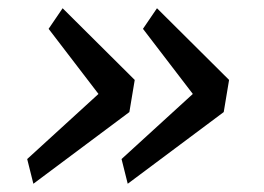

<svg xmlns="http://www.w3.org/2000/svg" viewBox="-20 -503 640 466"><path d="M46 -117 219 -275 98 -433 132 -483 307 -309 294 -231 61 -57ZM275 -117 448 -275 327 -433 361 -483 536 -309 523 -231 290 -57Z"/></svg>

Font: IBM Plex Mono
Style: Italic
Weight: 400
Italic angle: -9°
Monospace: yes
Designer: Mike Abbink, Paul van der Laan, Pieter van Rosmalen
Foundry: Bold Monday
Version: Version 2.3